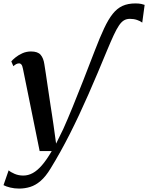

<svg xmlns="http://www.w3.org/2000/svg" viewBox="-60 -852 864 1121"><path d="M51.5 249Q24.5 249 -0.2 243Q-25 237 -39.5 229L-9.5 142.5Q2 153 25.2 163Q48.5 173 76 173Q104.5 173 131.2 158.5Q158 144 185.2 112.5Q212.5 81 242 30H171.5L74 -450.5Q70.5 -468.5 65 -475.2Q59.5 -482 51.5 -482Q43 -482 35.2 -478Q27.5 -474 18 -465.5L6 -493.5Q13 -502.5 29.8 -516.2Q46.5 -530 70.2 -540.8Q94 -551.5 121 -551.5Q160.5 -551.5 177.2 -532Q194 -512.5 199 -477Q203.5 -449.5 207.8 -420.5Q212 -391.5 216.5 -361.5Q221 -331.5 225.5 -301.2Q230 -271 234.5 -240.5Q239 -210 243.8 -180.5Q248.5 -151 252.5 -122L267.5 -13.5L309 -98Q334 -153.5 363.5 -225.8Q393 -298 426 -382.2Q459 -466.5 493.5 -556.5Q523 -633.5 547.8 -686.2Q572.5 -739 598 -771Q623.5 -803 655.2 -817.5Q687 -832 730.5 -832Q751 -832 764.8 -829Q778.5 -826 784.5 -823.5L770.5 -720Q759.5 -729 740.2 -735.5Q721 -742 698.5 -742Q679 -742 664 -733.2Q649 -724.5 634.8 -703.5Q620.5 -682.5 604 -647Q587.5 -611.5 565 -557.5Q510 -423.5 456.2 -301Q402.5 -178.5 347.8 -70.2Q293 38 235.5 131.5Q207 178.5 177.5 204Q148 229.5 116.8 239.2Q85.5 249 51.5 249Z"/></svg>

Font: Merriweather 60pt SemiBold
Style: Italic
Weight: 600
Italic angle: -7.8°
Version: Version 2.101